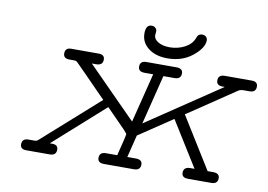

<svg xmlns="http://www.w3.org/2000/svg" viewBox="-84 -953 1520 1088"><g transform="rotate(10 676.0 -409.5)"><path d="M92.8 -28.8Q92.8 -62 129.9 -62H166Q178.2 -62 189 -73.2L507.8 -356.9Q503.9 -359.9 469.5 -395.5Q435.1 -431.2 391.1 -475.6Q347.2 -520 330.1 -537.1Q321.3 -545.9 317.6 -547.4Q314 -548.8 303.2 -548.8H279.8Q243.7 -548.8 244.1 -578.1Q244.1 -611.3 279.8 -610.8H437Q471.2 -610.8 471.2 -582Q471.2 -548.8 433.1 -548.8H408.2L689.9 -264.2L761.2 -548.8H711.9Q674.8 -548.8 674.8 -578.1Q674.8 -611.3 711.9 -610.8H883.8Q920.9 -610.8 920.9 -582Q920.9 -549.8 886.2 -548.8H819.8L749 -264.2L1172.9 -548.8H1160.2Q1125 -548.8 1125 -578.1Q1125 -611.3 1164.1 -610.8H1317.9Q1352.1 -610.8 1352.1 -582Q1352.1 -548.8 1315.9 -548.8H1283.2Q1264.2 -548.8 1252.9 -542L1004.9 -375Q986.8 -362.8 977.1 -356.9L1160.2 -62H1191.9Q1229 -62 1229 -33.2Q1229 0 1191.9 0H1058.1Q1022 0 1022 -28.8Q1022 -62 1060.1 -62H1085L923.8 -320.8L730 -190.9L698.2 -62H747.1Q784.2 -62 784.2 -33.2Q784.2 0 747.1 0H575.2Q538.1 0 538.1 -28.8Q538.1 -61 573.2 -62H640.1Q643.1 -74.2 650.6 -104.5Q658.2 -134.8 664.1 -158.9Q669.9 -183.1 669.9 -187Q669.9 -191.9 650.4 -212.4Q630.9 -232.9 597.4 -266.4Q564 -299.8 543.9 -320.8H542L252 -62H266.1Q300.3 -62 299.8 -33.2Q299.8 0 262.2 0H127Q92.8 0 92.8 -28.8ZM671.9 -769Q671.9 -818.8 705.1 -818.8Q718.3 -818.8 727.1 -811Q735.8 -803.2 735.8 -791Q735.8 -788.1 734.9 -781Q733.9 -773.9 733.9 -770Q733.9 -746.1 760 -731Q786.1 -715.8 826.2 -715.8Q872.1 -715.8 911.6 -736.3Q951.2 -756.8 964.8 -793Q971.7 -818.8 997.1 -818.8Q1011.2 -818.8 1019 -810.3Q1026.9 -801.8 1026.9 -791Q1026.9 -747.1 968 -699.5Q909.2 -651.9 824.2 -651.9Q756.3 -651.9 714.1 -684.6Q671.9 -717.3 671.9 -769Z"/></g></svg>

Font: CMU Typewriter Text Variable Width
Style: Italic
Weight: 500
Italic angle: -14.04°
Version: Version 0.7.0